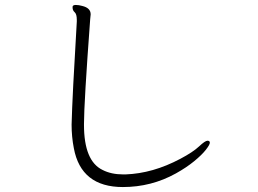

<svg xmlns="http://www.w3.org/2000/svg" viewBox="-20 -736 1040 775"><path d="M346 -678Q346 -704 312 -712Q298 -716 286 -716Q274 -716 273 -709V-705Q273 -694 281.5 -686.5Q290 -679 290 -656V-649Q272 -350 269 -233Q269 -184 278 -138Q307 19 476 19Q591 19 690 -36Q733 -60 764 -85.5Q795 -111 811 -131.5Q827 -152 827 -160Q827 -168 817.5 -168Q808 -168 783.5 -145Q759 -122 708 -95Q597 -36 487 -32H477Q429 -32 394 -50Q319 -86 319 -232V-236Q319 -319 344 -658Z"/></svg>

Font: LXGW WenKai Mono TC Light
Style: Regular
Weight: 300
Designer: LXGW / Fontworks Inc.
Foundry: LXGW / Fontworks Inc.
Version: Version 1.330